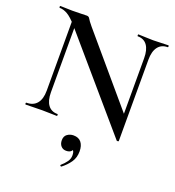

<svg xmlns="http://www.w3.org/2000/svg" viewBox="-158 -749 1047 1148"><g transform="rotate(20 366.0 -174.5)"><path d="M125 -121V-602L152 -600V-121Q152 -68 173 -40Q194 -12 233 -12Q236 -12 236 -6Q236 0 233 0Q212 0 189.5 -1Q167 -2 140 -2Q111 -2 84.5 -1Q58 0 35 0Q32 0 32 -6Q32 -12 35 -12Q79 -12 102 -40Q125 -68 125 -121ZM633 14Q633 17 628 17.5Q623 18 621 17L140 -543Q104 -584 78.5 -598.5Q53 -613 29 -613Q26 -613 26 -619Q26 -625 29 -625Q48 -625 68 -624Q88 -623 105 -623Q135 -623 159.5 -624Q184 -625 197 -625Q210 -625 216 -613.5Q222 -602 246 -573L625 -127ZM633 -503V14L606 -16V-503Q606 -556 585.5 -584.5Q565 -613 525 -613Q523 -613 523 -619Q523 -625 525 -625Q546 -625 569 -623.5Q592 -622 619 -622Q645 -622 670 -623.5Q695 -625 716 -625Q719 -625 719 -619Q719 -613 716 -613Q676 -613 654.5 -584.5Q633 -556 633 -503ZM363 275Q359 277 355.5 273Q352 269 356 266Q375 250 388.5 231Q402 212 402 191Q402 168 394 159.5Q386 151 374 149L398 134Q399 155 388.5 166Q378 177 356 177Q336 177 323.5 163Q311 149 311 126Q311 100 328.5 87.5Q346 75 368 75Q401 75 417.5 96Q434 117 434 153Q434 193 414 222Q394 251 363 275Z"/></g></svg>

Font: Cormorant SemiBold
Style: Regular
Weight: 600
Designer: Christian Thalmann (Catharsis Fonts)
Foundry: Catharsis Fonts
Version: Version 4.000